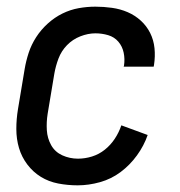

<svg xmlns="http://www.w3.org/2000/svg" viewBox="-20 -548 540 576"><path d="M213 8Q183 8 154.5 2.5Q126 -3 102.5 -17.5Q79 -32 62 -54.5Q45 -77 37 -104Q29 -131 29 -161Q29 -191 34 -221L54 -341Q58 -365 66 -389.5Q74 -414 88.5 -436.5Q103 -459 123.5 -477.5Q144 -496 167.5 -507.5Q191 -519 216 -523.5Q241 -528 266 -528Q291 -528 316 -524.5Q341 -521 363 -511.5Q385 -502 402.5 -486Q420 -470 430.5 -449Q441 -428 443.5 -403.5Q446 -379 442 -353L441 -348H351L352 -351Q355 -371 351 -390Q347 -409 335 -423Q323 -437 304.5 -442.5Q286 -448 266 -448Q244 -448 221 -439Q198 -430 181 -412.5Q164 -395 155.5 -372.5Q147 -350 143 -327L123 -207Q119 -182 120.5 -157.5Q122 -133 133.5 -112.5Q145 -92 167 -82Q189 -72 214 -72Q235 -72 256 -78.5Q277 -85 294.5 -99Q312 -113 324.5 -132Q337 -151 344 -172L423 -143Q412 -111 391 -82Q370 -53 342 -32Q314 -11 280 -1.5Q246 8 213 8Z"/></svg>

Font: Iosevka Curly Medium
Style: Italic
Weight: 500
Italic angle: -9°
Monospace: yes
Designer: Belleve Invis
Foundry: Belleve Invis
Version: Version 22.1.2; ttfautohint (v1.8.4)